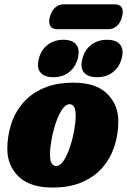

<svg xmlns="http://www.w3.org/2000/svg" viewBox="-20 -834 572 864"><path d="M311 -462Q411 -462 461.8 -412.5Q512.5 -363 512.5 -288.5Q512.5 -231 495.5 -177.5Q478.5 -124 442.8 -81.8Q407 -39.5 350.8 -14.8Q294.5 10 216 10Q115.5 10 64.2 -39.2Q13 -88.5 13 -164Q13 -221 30 -274.5Q47 -328 83 -370.2Q119 -412.5 175.5 -437.2Q232 -462 311 -462ZM232 -87Q250.5 -87 266.5 -111.2Q282.5 -135.5 294.8 -172.2Q307 -209 313.8 -247Q320.5 -285 320.5 -312.5Q320.5 -342.5 312.8 -353.8Q305 -365 293.5 -365Q275 -365 259 -340.8Q243 -316.5 230.8 -279.8Q218.5 -243 211.8 -205Q205 -167 205 -139.5Q205 -109.5 213 -98.2Q221 -87 232 -87ZM220 -486.5Q179.5 -486.5 161.8 -508Q144 -529.5 155 -570.5Q165.5 -610.5 195 -632.8Q224.5 -655 265 -655Q306.5 -655 323.5 -632.8Q340.5 -610.5 330 -570.5Q319 -531 290.2 -508.8Q261.5 -486.5 220 -486.5ZM416.5 -486.5Q375.5 -486.5 357.8 -508Q340 -529.5 351 -570.5Q361.5 -610.5 391 -632.8Q420.5 -655 461.5 -655Q503.5 -655 520.8 -632.8Q538 -610.5 527.5 -570.5Q516.5 -531 487.5 -508.8Q458.5 -486.5 416.5 -486.5ZM204.5 -758Q212 -786 228.5 -800.2Q245 -814.5 266.5 -814.5H497.5Q519 -814.5 527.8 -800Q536.5 -785.5 529 -758Q522 -731 505.5 -716.8Q489 -702.5 467.5 -702.5H236.5Q215 -702.5 206.2 -717Q197.5 -731.5 204.5 -758Z"/></svg>

Font: Fraunces 144pt S100 Black
Style: Italic
Weight: 900
Italic angle: -16°
Version: Version 1.000; ttfautohint (v1.8.3)